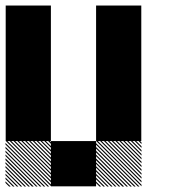

<svg xmlns="http://www.w3.org/2000/svg" viewBox="-21 -687 708 708"><path d="M500.8 -155.8 489.2 -167.5H495L500.8 -161.7ZM500.8 -141.7 475 -167.5H480.8L500.8 -147.5ZM500.8 -127.5 460.8 -167.5H466.7L500.8 -133.3ZM500.8 -113.3 446.7 -167.5H452.5L500.8 -119.2ZM500.8 -99.2 432.5 -167.5H438.3L500.8 -105ZM500.8 -85 418.3 -167.5H424.2L500.8 -90.8ZM500.8 -70.8 404.2 -167.5H410L500.8 -76.7ZM500.8 -56.7 390 -167.5H395.8L500.8 -62.5ZM500.8 -42.5 375.8 -167.5H381.7L500.8 -48.3ZM500.8 -28.3 361.7 -167.5H367.5L500.8 -34.2ZM500.8 -14.2 347.5 -167.5H353.3L500.8 -20ZM500.8 0 333.3 -167.5H339.2L500.8 -5.8ZM487.5 0.8 332.5 -154.2V-160L493.3 0.8ZM473.3 0.8 332.5 -140V-145.8L479.2 0.8ZM459.2 0.8 332.5 -125.8V-131.7L465 0.8ZM445 0.8 332.5 -111.7V-117.5L450.8 0.8ZM430 0.8 332.5 -96.7V-103.3L436.7 0.8ZM416.7 0.8 332.5 -83.3V-89.2L422.5 0.8ZM402.5 0.8 332.5 -69.2V-75L408.3 0.8ZM388.3 0.8 332.5 -55V-60.8L394.2 0.8ZM374.2 0.8 332.5 -40.8V-46.7L380 0.8ZM360 0.8 332.5 -26.7V-32.5L365.8 0.8ZM345.8 0.8 332.5 -12.5V-18.3L351.7 0.8ZM167.5 -155.8 155.8 -167.5H161.7L167.5 -161.7ZM167.5 -141.7 141.7 -167.5H147.5L167.5 -147.5ZM167.5 -127.5 127.5 -167.5H133.3L167.5 -133.3ZM167.5 -113.3 113.3 -167.5H119.2L167.5 -119.2ZM167.5 -99.2 99.2 -167.5H105L167.5 -105ZM167.5 -85 85 -167.5H90.8L167.5 -90.8ZM167.5 -70.8 70.8 -167.5H76.7L167.5 -76.7ZM167.5 -56.7 56.7 -167.5H62.5L167.5 -62.5ZM167.5 -42.5 42.5 -167.5H48.3L167.5 -48.3ZM167.5 -28.3 28.3 -167.5H34.2L167.5 -34.2ZM167.5 -14.2 14.2 -167.5H20L167.5 -20ZM167.5 0 0 -167.5H5.8L167.5 -5.8ZM154.2 0.8 -0.8 -154.2V-160L160 0.8ZM140 0.8 -0.8 -140V-145.8L145.8 0.8ZM125.8 0.8 -0.8 -125.8V-131.7L131.7 0.8ZM111.7 0.8 -0.8 -111.7V-117.5L117.5 0.8ZM96.7 0.8 -0.8 -96.7V-103.3L103.3 0.8ZM83.3 0.8 -0.8 -83.3V-89.2L89.2 0.8ZM69.2 0.8 -0.8 -69.2V-75L75 0.8ZM55 0.8 -0.8 -55V-60.8L60.8 0.8ZM40.8 0.8 -0.8 -40.8V-46.7L46.7 0.8ZM26.7 0.8 -0.8 -26.7V-32.5L32.5 0.8ZM12.5 0.8 -0.8 -12.5V-18.3L18.3 0.8ZM166.7 -166.7H333.3V0H166.7ZM333.3 -333.3H500V-166.7H333.3ZM0 -333.3H166.7V-166.7H0ZM333.3 -500H500V-166.7H333.3ZM0 -500H166.7V-166.7H0ZM333.3 -666.7H500V-333.3H333.3ZM0 -666.7H166.7V-333.3H0Z"/></svg>

Font: 0xA000-Pixelated-Mono
Style: Pixelated-Mono
Weight: 400
Version: Version 0.1